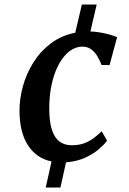

<svg xmlns="http://www.w3.org/2000/svg" viewBox="-20 -703 566 842"><path d="M180.5 119.5 206 5Q140.5 -8.5 103.5 -64.5Q66.5 -120.5 65.5 -214.5Q65 -268 80.2 -323.8Q95.5 -379.5 126.2 -428.8Q157 -478 203 -512.8Q249 -547.5 310 -559.5L339 -683H404L376.5 -565Q395 -564.5 416.5 -561Q438 -557.5 458.5 -552Q479 -546.5 493.5 -540L460.5 -417.5L425.5 -418Q417 -440.5 405.5 -458.8Q394 -477 378.2 -487.8Q362.5 -498.5 341 -498.5Q311.5 -498.5 285 -478.5Q258.5 -458.5 238.2 -421.5Q218 -384.5 206.8 -333.8Q195.5 -283 196 -222Q196.5 -168 207.8 -133.5Q219 -99 240.8 -82.5Q262.5 -66 294.5 -66Q324.5 -66 347.8 -74.2Q371 -82.5 389.8 -96.5Q408.5 -110.5 426 -127.5L449.5 -86Q437 -69 412.8 -48.2Q388.5 -27.5 352.8 -11.2Q317 5 269.5 9L245 119.5Z"/></svg>

Font: Merriweather 24pt SemiBold
Style: Italic
Weight: 600
Italic angle: -7.8°
Version: Version 2.101